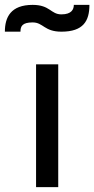

<svg xmlns="http://www.w3.org/2000/svg" viewBox="-91 -768 387 788"><path d="M-7 -638C-7 -660 0 -676 43 -676C87 -676 90 -638 161 -638C251 -638 276 -682 276 -748H212C212 -731 204 -709 161 -709C117 -709 115 -748 43 -748C-47 -748 -71 -697 -71 -638ZM148 0V-504H57V0Z"/></svg>

Font: Hibana SubMedium
Style: Regular
Weight: 500
Width: 6
Designer: pygmalion
Foundry: ybstudio
Version: Version 0.930;hotconv 1.0.109;makeotfexe 2.5.65596